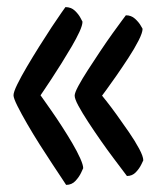

<svg xmlns="http://www.w3.org/2000/svg" viewBox="-20 -520 456 540"><path d="M166 0Q166 0 155.5 -16Q145 -32 128 -57.5Q111 -83 92 -113Q73 -143 56.5 -171.5Q40 -200 29 -222Q18 -244 18 -252Q18 -261 28.5 -282.5Q39 -304 55.5 -332Q72 -360 90.5 -389.5Q109 -419 125.5 -444Q142 -469 153 -484.5Q164 -500 164 -500Q180 -500 190.5 -490Q201 -480 206.5 -469.5Q212 -459 212 -459Q212 -449 203.5 -430.5Q195 -412 181.5 -389Q168 -366 153 -342Q138 -318 124.5 -297.5Q111 -277 102.5 -264.5Q94 -252 94 -252Q94 -252 102.5 -240Q111 -228 125 -208Q139 -188 154.5 -164Q170 -140 183.5 -117Q197 -94 205.5 -75Q214 -56 214 -47Q214 -47 208.5 -35Q203 -23 192.5 -11.5Q182 0 166 0ZM337 -25Q337 -25 326.5 -39Q316 -53 299 -75.5Q282 -98 263.5 -124.5Q245 -151 228 -177Q211 -203 200.5 -222.5Q190 -242 190 -251Q190 -259 200.5 -278.5Q211 -298 227.5 -323.5Q244 -349 262 -376Q280 -403 296.5 -426Q313 -449 323.5 -463Q334 -477 334 -477Q349 -477 359.5 -467.5Q370 -458 375.5 -448.5Q381 -439 381 -439Q381 -428 369.5 -405.5Q358 -383 341 -357Q324 -331 307 -306.5Q290 -282 278.5 -266.5Q267 -251 267 -251Q267 -251 279 -236Q291 -221 308 -197.5Q325 -174 342.5 -148.5Q360 -123 371.5 -101.5Q383 -80 383 -69Q383 -69 377.5 -57.5Q372 -46 362 -35.5Q352 -25 337 -25Z"/></svg>

Font: Yanone Kaffeesatz ExtraLight
Style: Regular
Weight: 400
Version: Version 2.003